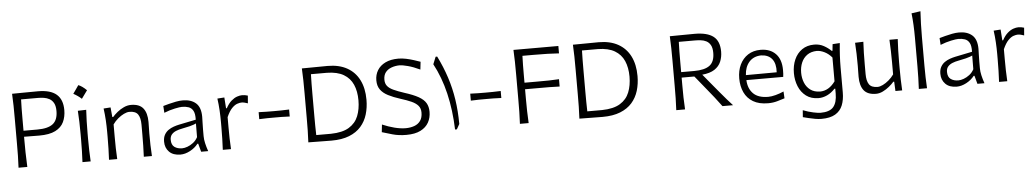

<svg xmlns="http://www.w3.org/2000/svg" viewBox="-45 -1242 10374 1924"><g transform="rotate(-5 5142.0 -280.0)"><path d="M97.2 0Q100.6 -62.5 101.6 -120.1Q102.5 -177.7 102.5 -246.6V-495.6Q102.5 -564.9 101.6 -622.8Q100.6 -680.7 97.2 -743.7Q143.6 -743.7 209 -744.9Q274.4 -746.1 357.9 -746.1Q483.4 -746.1 543.9 -693.8Q604.5 -641.6 604.5 -535.2Q604.5 -468.8 579.6 -416Q554.7 -363.3 495.1 -333Q435.5 -302.7 332 -302.7Q295.9 -302.7 253.2 -303.5Q210.4 -304.2 179.2 -304.2Q179.2 -223.6 180.4 -148.9Q181.6 -74.2 185.5 0ZM182.1 -679.7Q180.2 -632.3 179.7 -585.2Q179.2 -538.1 179.2 -484.4V-364.7H318.8Q426.3 -364.7 475.8 -404.1Q525.4 -443.4 525.4 -533.2Q525.4 -583.5 509.3 -612.8Q493.2 -642.1 467.3 -656.5Q441.4 -670.9 411.1 -675.3Q380.9 -679.7 353 -679.7Z M765.9 -772.2Q804 -757.7 848.6 -713.7Q819.6 -671.8 790 -632.6Q771.8 -649.2 751.1 -663.7Q730.4 -678.2 708.4 -690Q723.4 -710.4 737.1 -730.6Q750.8 -750.7 765.9 -772.2ZM740.2 0Q743.2 -57.6 744.6 -111.1Q746.1 -164.6 746.1 -228.5V-280.8Q746.1 -348.6 744.4 -403.8Q742.7 -459 738.8 -516.6L823.2 -519Q819.8 -460.9 818.1 -405Q816.4 -349.1 816.4 -280.8V-228.5Q816.4 -164.6 817.9 -111.1Q819.3 -57.6 822.8 0Z M1007.3 0Q1010.3 -57.6 1011.7 -111.1Q1013.2 -164.6 1013.2 -228.5V-280.8Q1013.2 -337.4 1009.8 -397.5Q1006.3 -457.5 998 -516.6L1068.4 -521.5L1077.6 -423.8H1086.4Q1106 -446.8 1136 -471.2Q1166 -495.6 1201.9 -512.2Q1237.8 -528.8 1273.9 -528.8Q1358.4 -528.8 1396.5 -481.2Q1434.6 -433.6 1434.6 -343.3Q1434.6 -310.1 1433.6 -280.8Q1432.6 -251.5 1432.6 -228.5Q1432.6 -164.6 1433.8 -111.1Q1435.1 -57.6 1439 0H1357.4Q1359.9 -57.6 1361.1 -110.8Q1362.3 -164.1 1362.3 -226.1V-322.3Q1362.3 -390.6 1338.4 -425.8Q1314.5 -460.9 1252.4 -460.9Q1227.5 -460.9 1196.8 -446Q1166 -431.2 1136 -406Q1106 -380.9 1084 -349.1V-226.1Q1084 -164.1 1085.2 -110.8Q1086.4 -57.6 1089.8 0Z M1726.1 10.3Q1652.3 10.3 1612.5 -30Q1572.8 -70.3 1572.8 -132.3Q1572.8 -174.3 1588.4 -202.1Q1604 -230 1628.9 -247.3Q1653.8 -264.6 1682.4 -274.4Q1710.9 -284.2 1736.8 -289.6L1908.2 -324.7Q1910.2 -384.3 1893.8 -414.3Q1877.4 -444.3 1848.1 -454.6Q1818.8 -464.8 1781.7 -464.8Q1760.3 -464.8 1708.7 -454.1Q1657.2 -443.4 1600.6 -420.9L1596.2 -489.7Q1620.1 -496.6 1654.3 -505.6Q1688.5 -514.6 1725.3 -521.7Q1762.2 -528.8 1794.9 -528.8Q1877.9 -528.8 1926.5 -486.1Q1975.1 -443.4 1975.1 -348.1Q1975.1 -325.2 1973.6 -289.6Q1972.2 -253.9 1972.2 -220.2V-153.8Q1972.2 -120.1 1981 -82Q1989.7 -43.9 2004.9 0H1934.1L1911.6 -83H1903.8Q1872.1 -42 1822.5 -15.9Q1772.9 10.3 1726.1 10.3ZM1747.6 -50.8Q1771 -50.8 1801 -61.5Q1831.1 -72.3 1859.4 -94Q1887.7 -115.7 1905.8 -149.4L1906.7 -287.1Q1897.9 -282.7 1883.5 -277.1Q1869.1 -271.5 1841.3 -264.4Q1813.5 -257.3 1763.7 -247.6Q1731 -241.7 1702.9 -230.2Q1674.8 -218.8 1657.7 -198.5Q1640.6 -178.2 1640.6 -145.5Q1640.6 -94.2 1671.1 -72.5Q1701.7 -50.8 1747.6 -50.8Z M2151.9 0Q2154.8 -57.6 2156.2 -111.1Q2157.7 -164.6 2157.7 -228.5V-280.8Q2157.7 -337.4 2154.3 -397.5Q2150.9 -457.5 2142.6 -516.6L2212.9 -521.5L2220.7 -412.1H2228.5Q2254.4 -459.5 2283.7 -484.6Q2313 -509.8 2341.3 -519.3Q2369.6 -528.8 2392.1 -528.8Q2420.4 -528.8 2449.2 -519.5L2442.9 -442.4Q2427.2 -448.2 2410.6 -452.1Q2394 -456.1 2380.4 -456.1Q2362.3 -456.1 2336.7 -447.5Q2311 -439 2283 -410.4Q2254.9 -381.8 2228.5 -322.3V-226.1Q2228.5 -164.1 2229.7 -110.8Q2231 -57.6 2234.4 0Z M2542.5 -274.4V-344.7Q2584.5 -342.8 2623.3 -342.3Q2662.1 -341.8 2695.8 -341.8Q2729 -341.8 2768.1 -342.3Q2807.1 -342.8 2849.1 -344.7V-274.4Q2807.1 -276.9 2768.1 -277.1Q2729 -277.3 2695.8 -277.3Q2662.1 -277.3 2623.3 -277.1Q2584.5 -276.9 2542.5 -274.4Z M3012.2 0Q3015.6 -62.5 3016.6 -120.1Q3017.6 -177.7 3017.6 -246.6V-495.6Q3017.6 -564.9 3016.6 -622.8Q3015.6 -680.7 3012.2 -743.7Q3085 -743.7 3145.5 -744.9Q3206.1 -746.1 3271 -746.1Q3386.2 -746.1 3466.3 -701.4Q3546.4 -656.7 3588.1 -573.7Q3629.9 -490.7 3629.9 -375Q3629.9 -296.4 3609.1 -227.8Q3588.4 -159.2 3543 -107.4Q3497.6 -55.7 3424.1 -26.4Q3350.6 2.9 3245.6 2.9Q3178.2 2.9 3125.7 1.5Q3073.2 0 3012.2 0ZM3097.7 -65.9H3246.1Q3361.8 -67.9 3428 -108.4Q3494.1 -148.9 3521.7 -218.3Q3549.3 -287.6 3549.3 -376Q3549.3 -467.3 3519.8 -534.4Q3490.2 -601.6 3426.3 -639.2Q3362.3 -676.8 3258.3 -678.2H3097.7Q3096.2 -630.9 3095.7 -584.2Q3095.2 -537.6 3095.2 -482.4V-259.8Q3095.2 -205.6 3095.7 -159.4Q3096.2 -113.3 3097.7 -65.9Z M3998 11.2Q3921.9 11.2 3859.4 -6.6Q3796.9 -24.4 3754.4 -37.6L3762.7 -113.8Q3823.7 -87.4 3884.8 -71.8Q3945.8 -56.2 3997.6 -56.2Q4044.9 -56.6 4083.5 -70.3Q4122.1 -84 4145 -115.5Q4168 -147 4168 -199.2Q4168 -241.2 4144.8 -268.3Q4121.6 -295.4 4077.4 -315.2Q4033.2 -335 3970.2 -354.5Q3898.9 -377 3848.4 -403.1Q3797.9 -429.2 3771.5 -466.3Q3745.1 -503.4 3745.1 -559.1Q3745.1 -615.7 3772.2 -660.4Q3799.3 -705.1 3852.5 -731.2Q3905.8 -757.3 3983.9 -757.3Q4021 -757.3 4061.3 -748.8Q4101.6 -740.2 4138.7 -728.3Q4175.8 -716.3 4203.1 -706.5L4194.3 -628.9Q4127.4 -660.6 4072.3 -675Q4017.1 -689.5 3988.3 -689.5Q3945.3 -688.5 3908.2 -675Q3871.1 -661.6 3848.6 -633.3Q3826.2 -605 3826.2 -558.6Q3826.2 -521 3845.5 -496.1Q3864.7 -471.2 3906 -451.9Q3947.3 -432.6 4012.7 -411.1Q4102.5 -382.8 4154.1 -353.8Q4205.6 -324.7 4227.3 -287.8Q4249 -251 4249 -199.2Q4249 -140.1 4222.7 -92.5Q4196.3 -44.9 4140.9 -16.8Q4085.4 11.2 3998 11.2Z M4373.5 -743.7Q4428.2 -633.3 4463.9 -523.7Q4499.5 -414.1 4517.1 -298.1Q4534.7 -182.1 4535.2 -51.8L4506.3 0H4488.3Q4481.9 -195.8 4442.1 -364.3Q4402.3 -532.7 4328.1 -670.4L4357.9 -743.7Z M4670.9 -274.4V-344.7Q4712.9 -342.8 4751.7 -342.3Q4790.5 -341.8 4824.2 -341.8Q4857.4 -341.8 4896.5 -342.3Q4935.5 -342.8 4977.5 -344.7V-274.4Q4935.5 -276.9 4896.5 -277.1Q4857.4 -277.3 4824.2 -277.3Q4790.5 -277.3 4751.7 -277.1Q4712.9 -276.9 4670.9 -274.4Z M5140.6 0Q5144 -62.5 5145 -120.1Q5146 -177.7 5146 -246.6V-495.6Q5146 -564.9 5145 -622.8Q5144 -680.7 5140.6 -743.7H5592.3V-669.4Q5539.1 -673.3 5478.3 -675Q5417.5 -676.8 5335 -676.8H5225.1Q5223.1 -629.9 5222.7 -583.7Q5222.2 -537.6 5222.2 -484.4V-406.7H5342.3Q5415 -406.7 5467.8 -407.5Q5520.5 -408.2 5569.8 -411.6V-337.9Q5517.6 -340.3 5465.1 -340.6Q5412.6 -340.8 5341.3 -340.8H5222.2V-246.6Q5222.2 -177.7 5223.6 -120.1Q5225.1 -62.5 5228.5 0Z M5738.8 0Q5742.2 -62.5 5743.2 -120.1Q5744.1 -177.7 5744.1 -246.6V-495.6Q5744.1 -564.9 5743.2 -622.8Q5742.2 -680.7 5738.8 -743.7Q5811.5 -743.7 5872.1 -744.9Q5932.6 -746.1 5997.6 -746.1Q6112.8 -746.1 6192.9 -701.4Q6272.9 -656.7 6314.7 -573.7Q6356.4 -490.7 6356.4 -375Q6356.4 -296.4 6335.7 -227.8Q6314.9 -159.2 6269.5 -107.4Q6224.1 -55.7 6150.6 -26.4Q6077.1 2.9 5972.2 2.9Q5904.8 2.9 5852.3 1.5Q5799.8 0 5738.8 0ZM5824.2 -65.9H5972.7Q6088.4 -67.9 6154.5 -108.4Q6220.7 -148.9 6248.3 -218.3Q6275.9 -287.6 6275.9 -376Q6275.9 -467.3 6246.3 -534.4Q6216.8 -601.6 6152.8 -639.2Q6088.9 -676.8 5984.9 -678.2H5824.2Q5822.8 -630.9 5822.3 -584.2Q5821.8 -537.6 5821.8 -482.4V-259.8Q5821.8 -205.6 5822.3 -159.4Q5822.8 -113.3 5824.2 -65.9Z M6713.4 -743.7Q6761.2 -743.7 6823.7 -744.9Q6886.2 -746.1 6963.4 -746.1Q7088.9 -746.1 7150.6 -699Q7212.4 -651.9 7212.4 -545.4Q7212.4 -491.2 7193.1 -445.1Q7173.8 -398.9 7128.2 -368.9Q7082.5 -338.9 7003.9 -331.5L7102.5 -212.4Q7130.9 -178.7 7162.8 -140.1Q7194.8 -101.6 7226.6 -64.9Q7258.3 -28.3 7284.7 0H7178.2Q7142.6 -48.3 7107.9 -92.5Q7073.2 -136.7 7037.1 -180.2L6923.3 -320.3H6795.4V-246.6Q6795.4 -177.7 6796.6 -120.1Q6797.9 -62.5 6801.8 0H6713.4Q6716.8 -62.5 6717.8 -120.1Q6718.8 -177.7 6718.8 -246.6V-495.6Q6718.8 -564.9 6717.8 -622.8Q6716.8 -680.7 6713.4 -743.7ZM6798.3 -679.7Q6796.4 -632.3 6795.9 -585.4Q6795.4 -538.6 6795.4 -484.4V-375.5H6926.3Q7032.2 -375.5 7082.5 -413.3Q7132.8 -451.2 7132.8 -539.6Q7132.8 -590.3 7116.5 -618.7Q7100.1 -647 7074.2 -660.2Q7048.3 -673.3 7018.1 -676.5Q6987.8 -679.7 6960 -679.7Z M7637.2 11.2Q7545.9 11.2 7486.6 -23.9Q7427.2 -59.1 7398.4 -120.8Q7369.6 -182.6 7369.6 -261.7Q7369.6 -339.4 7398.4 -399.7Q7427.2 -460 7480.2 -494.4Q7533.2 -528.8 7606.4 -528.8Q7702.6 -528.8 7758.3 -471.7Q7814 -414.6 7814 -308.1Q7814 -288.1 7813.2 -271.2Q7812.5 -254.4 7810.1 -238.8H7439.5Q7443.4 -152.8 7493.4 -102.8Q7543.5 -52.7 7643.6 -52.7Q7675.3 -52.7 7717.3 -63.7Q7759.3 -74.7 7800.3 -92.8L7804.2 -23.9Q7773.9 -14.2 7730.5 -1.5Q7687 11.2 7637.2 11.2ZM7749 -290.5Q7754.4 -377.9 7717.5 -424.1Q7680.7 -470.2 7607.4 -472.7Q7531.2 -470.7 7487.3 -420.7Q7443.4 -370.6 7439 -289.1Z M8155.3 213.9Q8126.5 213.9 8091.8 207.8Q8057.1 201.7 8024.9 193.8Q7992.7 186 7970.7 180.2L7976.1 110.8Q8029.8 131.8 8079.6 142.1Q8129.4 152.3 8149.9 152.3Q8243.7 152.3 8281.5 107.7Q8319.3 63 8319.3 -26.9V-75.7H8311Q8274.4 -36.1 8231.7 -16.1Q8189 3.9 8146 3.9Q8070.8 3.9 8020.5 -33.9Q7970.2 -71.8 7945.1 -133.3Q7919.9 -194.8 7919.9 -266.6Q7919.9 -342.8 7946.8 -403.3Q7973.6 -463.9 8024.4 -499Q8075.2 -534.2 8147 -534.2Q8200.2 -534.2 8243.2 -510.5Q8286.1 -486.8 8316.4 -456.5H8324.7L8331.5 -522.5L8404.3 -527.3Q8397.9 -466.3 8394.5 -404.3Q8391.1 -342.3 8391.1 -283.7V-31.7Q8391.1 42 8368.9 97.4Q8346.7 152.8 8295.2 183.3Q8243.7 213.9 8155.3 213.9ZM8165.5 -60.1Q8254.4 -61 8318.4 -149.9V-389.2Q8286.1 -427.7 8245.4 -448Q8204.6 -468.3 8167 -468.8Q8108.9 -467.3 8070.1 -439.5Q8031.2 -411.6 8012 -366Q7992.7 -320.3 7992.7 -264.6Q7992.7 -211.4 8011 -165.3Q8029.3 -119.1 8067.6 -90.3Q8106 -61.5 8165.5 -60.1Z M8722.7 11.2Q8638.2 11.2 8600.3 -36.6Q8562.5 -84.5 8562.5 -174.3Q8562.5 -207.5 8563.2 -233.2Q8564 -258.8 8564 -282.7Q8564 -349.6 8562.5 -404.3Q8561 -459 8557.1 -516.6L8640.6 -519.5Q8637.2 -461.9 8636 -406.7Q8634.8 -351.6 8634.8 -289.6V-194.8Q8634.8 -126.5 8658.4 -91.3Q8682.1 -56.2 8744.1 -56.2Q8767.1 -56.2 8797.1 -70.8Q8827.1 -85.4 8857.2 -110.8Q8887.2 -136.2 8909.2 -167.5V-289.6Q8909.2 -351.6 8907.5 -405.3Q8905.8 -459 8902.8 -516.6H8986.3Q8982.9 -459 8981.2 -404.3Q8979.5 -349.6 8979.5 -282.7V-228.5Q8979.5 -164.6 8981 -111.1Q8982.4 -57.6 8985.8 0H8918L8913.6 -94.2H8904.8Q8885.3 -71.3 8855.5 -46.9Q8825.7 -22.5 8791.3 -5.6Q8756.8 11.2 8722.7 11.2Z M9153.3 0Q9156.2 -57.6 9157.7 -111.1Q9159.2 -164.6 9159.2 -228.5V-515.1Q9159.2 -581.1 9156.2 -642.1Q9153.3 -703.1 9146.5 -761.2L9237.3 -774.4Q9233.4 -710.9 9231.4 -647.2Q9229.5 -583.5 9229.5 -515.1V-228.5Q9229.5 -164.6 9231 -111.1Q9232.4 -57.6 9235.8 0Z M9534.7 10.3Q9460.9 10.3 9421.1 -30Q9381.3 -70.3 9381.3 -132.3Q9381.3 -174.3 9397 -202.1Q9412.6 -230 9437.5 -247.3Q9462.4 -264.6 9491 -274.4Q9519.5 -284.2 9545.4 -289.6L9716.8 -324.7Q9718.8 -384.3 9702.4 -414.3Q9686 -444.3 9656.7 -454.6Q9627.4 -464.8 9590.3 -464.8Q9568.8 -464.8 9517.3 -454.1Q9465.8 -443.4 9409.2 -420.9L9404.8 -489.7Q9428.7 -496.6 9462.9 -505.6Q9497.1 -514.6 9533.9 -521.7Q9570.8 -528.8 9603.5 -528.8Q9686.5 -528.8 9735.1 -486.1Q9783.7 -443.4 9783.7 -348.1Q9783.7 -325.2 9782.2 -289.6Q9780.8 -253.9 9780.8 -220.2V-153.8Q9780.8 -120.1 9789.6 -82Q9798.3 -43.9 9813.5 0H9742.7L9720.2 -83H9712.4Q9680.7 -42 9631.1 -15.9Q9581.5 10.3 9534.7 10.3ZM9556.2 -50.8Q9579.6 -50.8 9609.6 -61.5Q9639.6 -72.3 9668 -94Q9696.3 -115.7 9714.4 -149.4L9715.3 -287.1Q9706.5 -282.7 9692.1 -277.1Q9677.7 -271.5 9649.9 -264.4Q9622.1 -257.3 9572.3 -247.6Q9539.6 -241.7 9511.5 -230.2Q9483.4 -218.8 9466.3 -198.5Q9449.2 -178.2 9449.2 -145.5Q9449.2 -94.2 9479.7 -72.5Q9510.3 -50.8 9556.2 -50.8Z M9960.4 0Q9963.4 -57.6 9964.8 -111.1Q9966.3 -164.6 9966.3 -228.5V-280.8Q9966.3 -337.4 9962.9 -397.5Q9959.5 -457.5 9951.2 -516.6L10021.5 -521.5L10029.3 -412.1H10037.1Q10063 -459.5 10092.3 -484.6Q10121.6 -509.8 10149.9 -519.3Q10178.2 -528.8 10200.7 -528.8Q10229 -528.8 10257.8 -519.5L10251.5 -442.4Q10235.8 -448.2 10219.2 -452.1Q10202.6 -456.1 10189 -456.1Q10170.9 -456.1 10145.3 -447.5Q10119.6 -439 10091.6 -410.4Q10063.5 -381.8 10037.1 -322.3V-226.1Q10037.1 -164.1 10038.3 -110.8Q10039.6 -57.6 10043 0Z"/></g></svg>

Font: Pinar-DS1-FD Regular
Style: Regular
Weight: 400
Designer: Amin Abedi
Version: Version 3.000